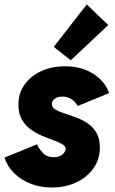

<svg xmlns="http://www.w3.org/2000/svg" viewBox="-22 -832 514 860"><path d="M210.4 7.8Q158.7 7.8 115 -9.3Q71.3 -26.4 41 -56.6Q10.7 -86.9 -2 -126L143.6 -185.5Q150.9 -168.9 168.7 -148.4Q186.5 -127.9 219.2 -127.9Q236.3 -127.9 248 -134Q259.8 -140.1 265.9 -148.9Q272 -157.7 272 -165Q272 -177.7 256.6 -186.5Q241.2 -195.3 217.3 -203.9Q193.4 -212.4 166.3 -223.9Q139.2 -235.4 115.2 -252.7Q91.3 -270 75.9 -296.6Q60.5 -323.2 60.5 -362.8Q60.5 -415.5 88.9 -454.3Q117.2 -493.2 164.6 -514.2Q211.9 -535.2 269 -535.2Q341.8 -535.2 394.8 -502Q447.8 -468.8 466.8 -415L326.2 -357.4Q315.9 -376 298.1 -387.7Q280.3 -399.4 257.3 -399.4Q235.8 -399.4 223.1 -389.4Q210.4 -379.4 210.4 -366.2Q210.4 -351.1 226.1 -341.6Q241.7 -332 266.1 -324.2Q290.5 -316.4 317.9 -306.4Q345.2 -296.4 369.6 -280.3Q394 -264.2 409.7 -238Q425.3 -211.9 425.3 -171.9Q425.3 -118.2 396.2 -77.6Q367.2 -37.1 318.6 -14.6Q270 7.8 210.4 7.8ZM294.9 -562 218.8 -622.1 366.7 -812 462.9 -719.7Z"/></svg>

Font: Reddit Sans Black
Style: Italic
Weight: 900
Italic angle: -11.25°
Designer: Stephen Hutchings
Version: Version 1.013